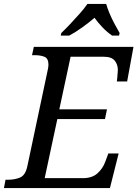

<svg xmlns="http://www.w3.org/2000/svg" viewBox="-41 -951 695 971"><path d="M-21 0 -13 -42H0Q33 -42 60 -53Q87 -64 97 -109L201 -600Q204 -614 204 -624Q204 -656 183.5 -664Q163 -672 134 -672H121L130 -714H634L602 -539H550Q551 -544 552 -557Q553 -570 554 -582.5Q555 -595 555 -597Q555 -625 539 -644.5Q523 -664 484 -664H316L259 -398H500L490 -349H249L185 -50H378Q425 -50 452 -74.5Q479 -99 491 -132L507 -175H559L515 0ZM269 -784Q289 -803 313.5 -829Q338 -855 362 -882Q386 -909 401 -931H496Q502 -909 513.5 -882Q525 -855 539 -829Q553 -803 564 -784L561 -771H526Q501 -788 477.5 -812.5Q454 -837 437 -861Q409 -837 375 -812.5Q341 -788 309 -771H266Z"/></svg>

Font: NotoSerif-Italic
Style: Regular
Weight: 400
Italic angle: -12°
Designer: Monotype Design Team
Foundry: Monotype Imaging Inc.
Version: Version 2.007; ttfautohint (v1.8) -l 8 -r 50 -G 200 -x 14 -D